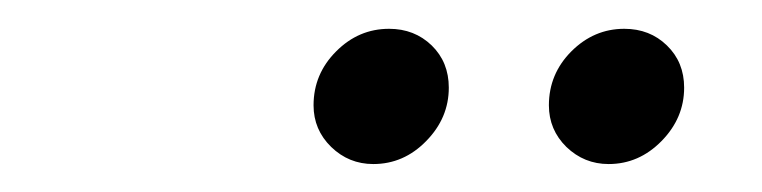

<svg xmlns="http://www.w3.org/2000/svg" viewBox="-20 -610 540 136"><path d="M244.4 -493.8Q227.1 -493.8 214.6 -505.9Q202.1 -518.1 202.1 -535.4Q202.1 -557.6 218.1 -573.6Q234 -589.6 255.6 -589.6Q273.6 -589.6 285.8 -577.8Q297.9 -566 297.9 -547.9Q297.9 -526.4 281.9 -510.1Q266 -493.8 244.4 -493.8ZM411.1 -493.8Q393.8 -493.8 381.2 -505.9Q368.8 -518.1 368.8 -535.4Q368.8 -557.6 384.7 -573.6Q400.7 -589.6 422.2 -589.6Q440.3 -589.6 452.4 -577.8Q464.6 -566 464.6 -547.9Q464.6 -526.4 448.6 -510.1Q432.6 -493.8 411.1 -493.8Z"/></svg>

Font: Afacad
Style: Italic
Weight: 400
Italic angle: -14°
Designer: Kristian Moeller
Foundry: Dicotype
Version: Version 1.000